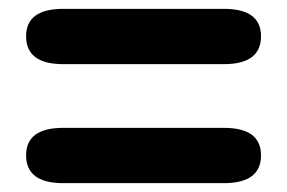

<svg xmlns="http://www.w3.org/2000/svg" viewBox="-20 -595 649 434"><path d="M123 -181Q39 -181 39 -244Q39 -306 123 -306H486Q570 -306 570 -244Q570 -181 486 -181ZM123 -450Q39 -450 39 -513Q39 -575 123 -575H486Q570 -575 570 -513Q570 -450 486 -450Z"/></svg>

Font: Resource Han Rounded KR Heavy
Style: Regular
Weight: 900
Designer: Cyano Hao (round all glyphs); Ryoko NISHIZUKA 西塚涼子 (kana, bopomofo & ideographs); Paul D. Hunt (Latin, Greek & Cyrillic)
Foundry: Cyano Hao
Version: 0.990